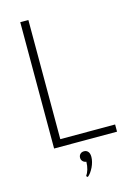

<svg xmlns="http://www.w3.org/2000/svg" viewBox="-140 -822 771 1101"><g transform="rotate(-15 245.5 -271.0)"><path d="M95 0V-750H143.2V-42.7H468.6V0ZM231.4 200.5Q241.8 185.9 247.7 165.9Q253.6 145.9 254.1 120.9Q242.3 120 233.6 111.4Q225 102.7 225 90Q225 76.8 233.6 68.2Q242.3 59.5 256.4 59.5Q270.9 59.5 280 70Q289.1 80.5 289.1 101.4Q289.1 115.5 285 131.1Q280.9 146.8 273.9 161.4Q266.8 175.9 258 188.2Q249.1 200.5 239.5 207.7Z"/></g></svg>

Font: Spartan Light
Style: Regular
Weight: 300
Designer: Matt Bailey, Mirko Velimirovic
Foundry: Matt Bailey
Version: Version 1.005